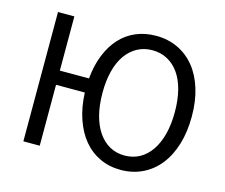

<svg xmlns="http://www.w3.org/2000/svg" viewBox="-97 -798 1102 941"><g transform="rotate(15 454.0 -328.0)"><path d="M586 12Q528 12 480 -10.5Q432 -33 397.5 -74.5Q363 -116 342.5 -175.5Q322 -235 319 -309H173V0H90V-656H173V-381H321Q327 -448 348.5 -501.5Q370 -555 404 -592Q438 -629 484 -648.5Q530 -668 586 -668Q646 -668 696 -644.5Q746 -621 781.5 -577.5Q817 -534 836.5 -471.5Q856 -409 856 -331Q856 -252 836.5 -188.5Q817 -125 781.5 -80.5Q746 -36 696 -12Q646 12 586 12ZM586 -61Q629 -61 663 -80Q697 -99 721 -134.5Q745 -170 757.5 -219.5Q770 -269 770 -331Q770 -392 757.5 -441Q745 -490 721 -524Q697 -558 663 -576.5Q629 -595 586 -595Q544 -595 510 -576.5Q476 -558 452 -524Q428 -490 415.5 -441Q403 -392 403 -331Q403 -269 415.5 -219.5Q428 -170 452 -134.5Q476 -99 510 -80Q544 -61 586 -61Z"/></g></svg>

Font: Source Sans Pro
Style: Regular
Weight: 400
Designer: Paul D. Hunt
Foundry: Adobe Systems Incorporated
Version: Version 2.021;PS 2.000;hotconv 1.0.86;makeotf.lib2.5.63406